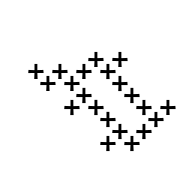

<svg xmlns="http://www.w3.org/2000/svg" viewBox="-95 -344 404 404"><g transform="rotate(-45 107.0 -142.5)"><path d="M174.3 -152.1 165 -160.7 174.3 -170 170 -174.3 160.7 -165 152.1 -174.3 147.1 -170 156.4 -160.7 147.1 -152.1 152.1 -147.1 160.7 -156.4 170 -147.1ZM174.3 -116.4 165 -125 174.3 -134.3 170 -138.6 160.7 -129.3 152.1 -138.6 147.1 -134.3 156.4 -125 147.1 -116.4 152.1 -111.4 160.7 -120.7 170 -111.4ZM174.3 -80.7 165 -89.3 174.3 -98.6 170 -102.9 160.7 -93.6 152.1 -102.9 147.1 -98.6 156.4 -89.3 147.1 -80.7 152.1 -75.7 160.7 -85 170 -75.7ZM174.3 -45 165 -53.6 174.3 -62.9 170 -67.1 160.7 -57.9 152.1 -67.1 147.1 -62.9 156.4 -53.6 147.1 -45 152.1 -40 160.7 -49.3 170 -40ZM174.3 -9.3 165 -17.9 174.3 -27.1 170 -31.4 160.7 -22.1 152.1 -31.4 147.1 -27.1 156.4 -17.9 147.1 -9.3 152.1 -4.3 160.7 -13.6 170 -4.3ZM138.6 -9.3 129.3 -17.9 138.6 -27.1 134.3 -31.4 125 -22.1 116.4 -31.4 111.4 -27.1 120.7 -17.9 111.4 -9.3 116.4 -4.3 125 -13.6 134.3 -4.3ZM102.9 -45 93.6 -53.6 102.9 -62.9 98.6 -67.1 89.3 -57.9 80.7 -67.1 75.7 -62.9 85 -53.6 75.7 -45 80.7 -40 89.3 -49.3 98.6 -40ZM67.1 -45 57.9 -53.6 67.1 -62.9 62.9 -67.1 53.6 -57.9 45 -67.1 40 -62.9 49.3 -53.6 40 -45 45 -40 53.6 -49.3 62.9 -40ZM210 -9.3 200.7 -17.9 210 -27.1 205.7 -31.4 196.4 -22.1 187.9 -31.4 182.9 -27.1 192.1 -17.9 182.9 -9.3 187.9 -4.3 196.4 -13.6 205.7 -4.3ZM102.9 -80.7 93.6 -89.3 102.9 -98.6 98.6 -102.9 89.3 -93.6 80.7 -102.9 75.7 -98.6 85 -89.3 75.7 -80.7 80.7 -75.7 89.3 -85 98.6 -75.7ZM102.9 -116.4 93.6 -125 102.9 -134.3 98.6 -138.6 89.3 -129.3 80.7 -138.6 75.7 -134.3 85 -125 75.7 -116.4 80.7 -111.4 89.3 -120.7 98.6 -111.4ZM102.9 -152.1 93.6 -160.7 102.9 -170 98.6 -174.3 89.3 -165 80.7 -174.3 75.7 -170 85 -160.7 75.7 -152.1 80.7 -147.1 89.3 -156.4 98.6 -147.1ZM67.1 -152.1 57.9 -160.7 67.1 -170 62.9 -174.3 53.6 -165 45 -174.3 40 -170 49.3 -160.7 40 -152.1 45 -147.1 53.6 -156.4 62.9 -147.1ZM102.9 -223.6 93.6 -232.1 102.9 -241.4 98.6 -245.7 89.3 -236.4 80.7 -245.7 75.7 -241.4 85 -232.1 75.7 -223.6 80.7 -218.6 89.3 -227.9 98.6 -218.6ZM138.6 -187.9 129.3 -196.4 138.6 -205.7 134.3 -210 125 -200.7 116.4 -210 111.4 -205.7 120.7 -196.4 111.4 -187.9 116.4 -182.9 125 -192.1 134.3 -182.9ZM174.3 -187.9 165 -196.4 174.3 -205.7 170 -210 160.7 -200.7 152.1 -210 147.1 -205.7 156.4 -196.4 147.1 -187.9 152.1 -182.9 160.7 -192.1 170 -182.9ZM210 -152.1 200.7 -160.7 210 -170 205.7 -174.3 196.4 -165 187.9 -174.3 182.9 -170 192.1 -160.7 182.9 -152.1 187.9 -147.1 196.4 -156.4 205.7 -147.1ZM102.9 -9.3 93.6 -17.9 102.9 -27.1 98.6 -31.4 89.3 -22.1 80.7 -31.4 75.7 -27.1 85 -17.9 75.7 -9.3 80.7 -4.3 89.3 -13.6 98.6 -4.3ZM67.1 -223.6 57.9 -232.1 67.1 -241.4 62.9 -245.7 53.6 -236.4 45 -245.7 40 -241.4 49.3 -232.1 40 -223.6 45 -218.6 53.6 -227.9 62.9 -218.6ZM102.9 -187.9 93.6 -196.4 102.9 -205.7 98.6 -210 89.3 -200.7 80.7 -210 75.7 -205.7 85 -196.4 75.7 -187.9 80.7 -182.9 89.3 -192.1 98.6 -182.9ZM67.1 -259.3 57.9 -267.9 67.1 -277.1 62.9 -281.4 53.6 -272.1 45 -281.4 40 -277.1 49.3 -267.9 40 -259.3 45 -254.3 53.6 -263.6 62.9 -254.3Z"/></g></svg>

Font: Gossip Low Cross Small
Style: Regular
Weight: 200
Width: 3
Designer: Deborah Khodanovich
Version: Version 1.001;Glyphs 3.3.1 (3343)